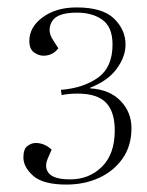

<svg xmlns="http://www.w3.org/2000/svg" viewBox="-20 -859 396 517"><path d="M318 -739Q318 -706 294 -673.5Q270 -641 223 -623V-621Q275 -618 304.5 -587.5Q334 -557 334 -514Q334 -466 310 -432Q286 -398 246.5 -380Q207 -362 159 -362Q96 -362 69.5 -385.5Q43 -409 43 -435Q43 -458 54 -466Q65 -474 76 -474Q100 -474 119 -456L109 -433Q98 -408 112 -392Q126 -376 169 -376Q220 -376 254.5 -410Q289 -444 289 -508Q289 -558 265.5 -582.5Q242 -607 189 -607Q176 -607 166 -606Q156 -605 146 -603L144 -617Q205 -622 244 -650Q283 -678 283 -739Q283 -786 256 -805.5Q229 -825 187 -825Q133 -825 119.5 -800.5Q106 -776 123 -751L137 -729Q122 -709 97 -709Q84 -709 71.5 -718Q59 -727 59 -749Q59 -786 95 -812.5Q131 -839 186 -839Q256 -839 287 -809Q318 -779 318 -739Z"/></svg>

Font: Literata 72pt ExtraLight
Style: Italic
Weight: 200
Italic angle: -2°
Designer: Latin by Veronika Burian and Jose Scaglione. Greek by Irene Vlachou. Cyrillic by Vera Evstafieva
Foundry: TypeTogether
Version: Version 3.002